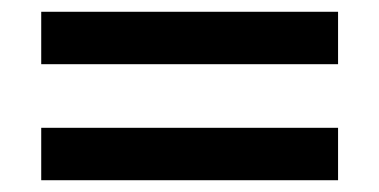

<svg xmlns="http://www.w3.org/2000/svg" viewBox="-20 -485 644 326"><path d="M50 -376H554V-465H50ZM50 -179H554V-268H50Z"/></svg>

Font: Involve Medium
Style: Regular
Weight: 500
Designer: Stefan Peev
Foundry: Context Ltd.
Version: Version 1.001